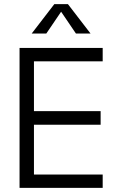

<svg xmlns="http://www.w3.org/2000/svg" viewBox="-20 -913 594 933"><path d="M479 0H75V-680H479V-615H145V-373H469V-307H145V-65H479ZM277 -856 205 -750H134L244 -893H310L420 -750H349Z"/></svg>

Font: Puffins on Iceburgs
Style: Regular
Weight: 400
Version: Version 1.0